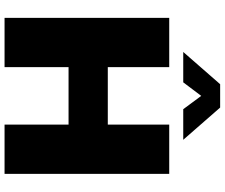

<svg xmlns="http://www.w3.org/2000/svg" viewBox="-90 -872 963 822"><g transform="rotate(90 391.0 -461.5)"><path d="M725 -705V0H514V-274H268V0H57V-705H268V-442H514V-705ZM203 -765 341 -923H441L579 -765H448L391 -842L333 -765Z"/></g></svg>

Font: Nunito Sans Heavy
Style: Regular
Weight: 400
Designer: Vernon Adams
Foundry: Vernon Adams
Version: Version 2.500